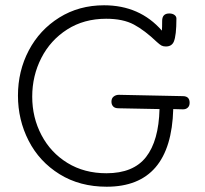

<svg xmlns="http://www.w3.org/2000/svg" viewBox="-20 -709 776 727"><path d="M698 -320Q698 -308 691 -301.5Q684 -295 673 -295L636 -296Q628 -2 384 -2Q282 -2 205.5 -49.5Q129 -97 88.5 -176Q48 -255 48 -347Q48 -440 89 -518Q130 -596 204.5 -642.5Q279 -689 374 -689Q509 -689 593 -593Q594 -605 594 -630Q594 -658 621 -658Q633 -658 640.5 -652.5Q648 -647 648 -639Q648 -574 638 -551Q630 -533 608 -533Q598 -533 591.5 -536.5Q585 -540 574 -550Q528 -594 487 -616Q446 -638 382 -638Q298 -638 234.5 -597.5Q171 -557 136.5 -489.5Q102 -422 102 -343Q102 -264 137 -197.5Q172 -131 235.5 -92Q299 -53 383 -53Q485 -53 533 -114.5Q581 -176 584 -296L429 -299Q415 -299 408.5 -306Q402 -313 402 -324Q402 -337 410.5 -343.5Q419 -350 430 -350L672 -345Q698 -345 698 -320Z"/></svg>

Font: Mali Light
Style: Regular
Weight: 300
Designer: Kitiyaporn Chalermlarp | Katatrad Aksorn Co.,Ltd.
Foundry: Cadson Demak Co.,Ltd.
Version: Version 1.000; ttfautohint (v1.6)